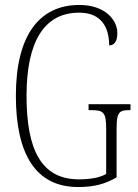

<svg xmlns="http://www.w3.org/2000/svg" viewBox="-20 -744 556 774"><path d="M295 10C359 10 404 -2 450 -29V-223C450 -292 460 -300 502 -300H506V-324H337V-300H347C397 -300 408 -292 408 -225V-43C384 -28 344 -21 298 -21C146 -21 87 -141 87 -358C87 -579 160 -693 299 -693C390 -693 420 -632 420 -561C440 -561 453 -576 453 -611C453 -664 403 -724 300 -724C138 -724 44 -601 44 -358C44 -124 123 10 295 10Z"/></svg>

Font: Noto Serif Devanagari ExtraCondensed ExtraLight
Style: Regular
Weight: 200
Width: 2
Designer: Universal Thirst, Indian Type Foundry and the Monotype Design Team
Foundry: Monotype Imaging Inc.
Version: Version 2.004